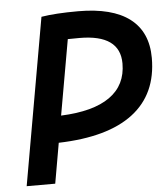

<svg xmlns="http://www.w3.org/2000/svg" viewBox="-51 -749 692 795"><g transform="rotate(-5 295.0 -351.5)"><path d="M27.8 0 149.9 -693.4Q208.5 -703.1 303.2 -703.1Q444.8 -703.1 517.6 -647.5Q590.3 -591.8 590.3 -483.9Q590.3 -334 485.4 -253.7Q380.4 -173.3 175.8 -167.5L146.5 0ZM195.3 -278.8Q329.6 -284.2 398.4 -333Q467.3 -381.8 467.3 -471.7Q467.3 -592.3 298.8 -592.3Q273.9 -592.3 250.5 -591.8Z"/></g></svg>

Font: Cascadia Code NF SemiBold
Style: Italic
Weight: 600
Italic angle: -10°
Monospace: yes
Designer: Aaron Bell
Foundry: Saja Typeworks
Version: Version 2404.023; ttfautohint (v1.8.4)